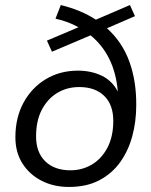

<svg xmlns="http://www.w3.org/2000/svg" viewBox="-20 -732 599 761"><path d="M253 9Q193 9 145 -15.5Q97 -40 69 -84Q41 -128 41 -188Q41 -266 73.5 -325.5Q106 -385 162 -418.5Q218 -452 289 -452Q341 -452 383 -432Q425 -412 447 -369Q435 -513 339 -592L186 -527L166 -571L291 -624Q250 -647 200 -658L221 -712Q302 -692 360 -654L495 -712L515 -668L404 -620Q465 -565 493 -487Q521 -409 520 -314Q520 -251 504.5 -193Q489 -135 456.5 -89.5Q424 -44 373.5 -17.5Q323 9 253 9ZM259 -57Q306 -57 344.5 -80Q383 -103 406 -147Q429 -191 429 -253Q429 -317 393 -352Q357 -387 294 -387Q246 -387 207.5 -364Q169 -341 146 -297.5Q123 -254 123 -191Q123 -128 159.5 -92.5Q196 -57 259 -57Z"/></svg>

Font: Nunito Sans
Style: Italic
Weight: 400
Italic angle: -9°
Designer: Vernon Adams
Foundry: Vernon Adams
Version: Version 3.006; ttfautohint (v1.8.3)